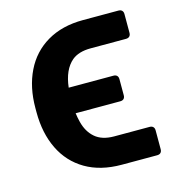

<svg xmlns="http://www.w3.org/2000/svg" viewBox="-86 -610 644 692"><g transform="rotate(-15 235.5 -264.0)"><path d="M36.9 -256.4V-272Q36.9 -349.8 65.9 -409.1Q94.8 -468.4 150.7 -501.2Q206.7 -534.1 284.8 -534.1H416.9Q425.4 -534.1 430 -529.5Q434.7 -524.9 434.7 -516.3V-446.4Q434.7 -437.9 430 -433.2Q425.4 -428.6 416.9 -428.6H284.8Q240.1 -428.6 214.8 -407.7Q179.3 -377.5 171.9 -312.1H338.8Q347.3 -312.1 351.9 -307.5Q356.5 -302.9 356.5 -294.4V-234.4Q356.5 -225.9 351.9 -221.2Q347.3 -216.6 338.8 -216.6H172.2Q174.4 -199.9 178.6 -183.2Q188.2 -144.5 214 -122.3Q239.7 -100.1 284.8 -100.1H416.9Q425.4 -100.1 430 -95.5Q434.7 -90.9 434.7 -82.4V-12.1Q434.7 -3.6 430 1.1Q425.4 5.7 416.9 5.7H284.8Q206 5.7 150.2 -27Q94.5 -59.7 65.7 -119Q36.9 -178.3 36.9 -256.4Z"/></g></svg>

Font: DeltaSans SemiBold
Style: Regular
Weight: 600
Designer: Rasmus Andersson
Foundry: rsms
Version: Version 3.012